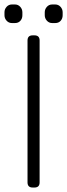

<svg xmlns="http://www.w3.org/2000/svg" viewBox="-48 -838 300 858"><path d="M-28 -770V-783Q-28 -797 -18.5 -807.5Q-9 -818 5 -818H19Q33 -818 42.5 -807.5Q52 -797 52 -783V-770Q52 -755 43 -745Q34 -735 19 -735H5Q-9 -735 -18.5 -745.5Q-28 -756 -28 -770ZM152 -770V-783Q152 -797 161.5 -807.5Q171 -818 185 -818H199Q213 -818 222.5 -807.5Q232 -797 232 -783V-770Q232 -755 223 -745Q214 -735 199 -735H185Q171 -735 161.5 -745.5Q152 -756 152 -770ZM75 -23V-657Q75 -680 98 -680H106Q129 -680 129 -657V-23Q129 0 106 0H98Q75 0 75 -23Z"/></svg>

Font: Mitr ExtraLight
Style: Regular
Weight: 275
Designer: Thanarat Vachiruckul
Foundry: Cadson Demak Co.,Ltd.
Version: Version 1.001